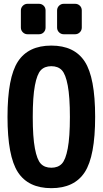

<svg xmlns="http://www.w3.org/2000/svg" viewBox="-20 -980 540 1010"><path d="M194.8 -118.7Q214.8 -97.7 250 -97.7Q285.2 -97.7 305.2 -118.7Q325.2 -139.6 336.4 -199.2Q347.7 -258.8 347.7 -364.7Q347.7 -470.7 336.4 -530.3Q325.2 -589.8 305.2 -610.8Q285.2 -631.8 250 -631.8Q214.8 -631.8 194.8 -610.8Q174.8 -589.8 163.6 -530.3Q152.3 -470.7 152.3 -364.7Q152.3 -258.8 163.6 -199.2Q174.8 -139.6 194.8 -118.7ZM74.2 -656.2Q128.9 -740.2 250 -740.2Q371.1 -740.2 425.8 -656.2Q480.5 -572.3 480.5 -365.2Q480.5 -158.2 425.8 -74.2Q371.1 9.8 250 9.8Q128.9 9.8 74.2 -74.2Q19.5 -158.2 19.5 -365.2Q19.5 -572.3 74.2 -656.2ZM315.4 -960H375Q389.6 -960 399.9 -950.2Q410.2 -940.4 410.2 -924.8V-835Q410.2 -820.3 399.9 -810.1Q389.6 -799.8 375 -799.8H315.4Q300.8 -799.8 290.5 -810.1Q280.3 -820.3 280.3 -835V-924.8Q280.3 -939.5 290.5 -949.7Q300.8 -960 315.4 -960ZM125 -960H184.6Q199.2 -960 209.5 -950.2Q219.7 -940.4 219.7 -924.8V-835Q219.7 -820.3 210 -810.1Q200.2 -799.8 184.6 -799.8H125Q110.4 -799.8 100.1 -810.1Q89.8 -820.3 89.8 -835V-924.8Q89.8 -939.5 100.1 -949.7Q110.4 -960 125 -960Z"/></svg>

Font: Rounded-L Mgen+ 1mn bold
Style: Bold
Weight: 700
Designer: [Source Han Sans]
Ryoko NISHIZUKA  (kana & ideographs); Paul D. Hunt (Latin, Greek & Cyrillic); Wenlong ZHANG  (bopomofo
Version: Version 1.059.20150602